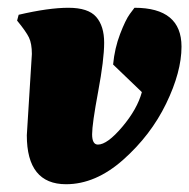

<svg xmlns="http://www.w3.org/2000/svg" viewBox="-20 -462 487 494"><path d="M49 -114 62 -323Q62 -350 54.5 -365.5Q47 -381 24 -409L28 -424Q105 -442 156 -442Q207 -442 227.5 -418.5Q248 -395 248 -352Q248 -309 232.5 -226Q217 -143 217 -116.5Q217 -90 232 -90Q256 -90 294.5 -135.5Q333 -181 345 -225L271 -296Q275 -338 289 -374.5Q303 -411 314 -426L326 -442Q447 -442 447 -342Q447 -277 407.5 -195.5Q368 -114 297 -51Q226 12 150 12Q49 12 49 -114Z"/></svg>

Font: Oleo Script
Style: Bold
Weight: 700
Designer: Soytutype
Foundry: Soytutype
Version: Version 1.002